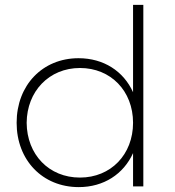

<svg xmlns="http://www.w3.org/2000/svg" viewBox="-20 -762 715 785"><path d="M524 -742V-385C485 -471 404 -524 301 -524C154 -524 48 -414 48 -260C48 -107 154 3 302 3C404 3 485 -50 524 -136V0H566V-742ZM307 -36C180 -36 90 -130 89 -260C90 -389 181 -484 307 -484C433 -484 524 -390 524 -260C524 -130 433 -36 307 -36Z"/></svg>

Font: Montserrat arm ExtraLight
Style: Regular
Weight: 275
Designer: Julieta Ulanovsky
Foundry: Julieta Ulanovsky
Version: Version 6.000;PS 006.000;hotconv 1.0.88;makeotf.lib2.5.64775